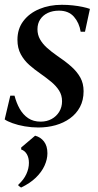

<svg xmlns="http://www.w3.org/2000/svg" viewBox="-22 -534 420 820"><path d="M341 -398.5H322.5Q316.5 -436.5 293.8 -462.5Q271 -488.5 230 -488.5Q203 -488.5 182.2 -478.8Q161.5 -469 149.8 -451.2Q138 -433.5 138 -409Q138 -385.5 149 -366Q160 -346.5 179 -329.5Q198 -312.5 222.5 -295.5Q257.5 -272 282.5 -249.8Q307.5 -227.5 321.2 -202.5Q335 -177.5 335 -144.5Q335 -106 319.5 -77Q304 -48 277 -28.5Q250 -9 215.2 0.8Q180.5 10.5 142 10.5Q112.5 10.5 83.5 5.5Q54.5 0.5 31.8 -7.8Q9 -16 -2 -24L22 -125.5H40Q48 -94.5 62.2 -69.2Q76.5 -44 98.5 -29.2Q120.5 -14.5 151.5 -14.5Q178 -14.5 198.5 -25.8Q219 -37 231 -56.8Q243 -76.5 243 -101.5Q243 -127.5 230.2 -147.5Q217.5 -167.5 196.2 -185Q175 -202.5 150 -220Q126 -236.5 103.5 -256.2Q81 -276 66.8 -302.2Q52.5 -328.5 52.5 -364Q52.5 -411 77.8 -444.2Q103 -477.5 146 -495.5Q189 -513.5 242 -513.5Q266.5 -513.5 289.2 -511Q312 -508.5 330.8 -504.5Q349.5 -500.5 362 -496ZM68 267 56.5 259V254.5Q79.5 233.5 90.5 209.5Q101.5 185.5 101.5 161.5Q101.5 140 92.8 124.8Q84 109.5 68.5 104.5V96L128 45.5Q151.5 51.5 166 70.5Q180.5 89.5 180.5 120.5Q180.5 146.5 168.2 173.5Q156 200.5 131 224.8Q106 249 68 267Z"/></svg>

Font: Merriweather 144pt
Style: Italic
Weight: 400
Italic angle: -7.8°
Version: Version 2.101